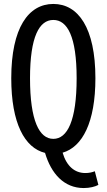

<svg xmlns="http://www.w3.org/2000/svg" viewBox="-20 -767 540 972"><path d="M132 -371C132 -582 179 -666 250 -666C321 -666 368 -582 368 -371C368 -156 321 -64 250 -64C179 -64 132 -156 132 -371ZM460 100C447 105 432 109 412 109C358 109 317 74 297 6C397 -23 463 -147 463 -371C463 -626 376 -747 250 -747C124 -747 37 -626 37 -371C37 -143 105 -18 208 7C239 112 304 185 404 185C434 185 462 178 478 169Z"/></svg>

Font: Noto Sans Mono CJK JP Regular
Style: Regular
Weight: 400
Designer: Ryoko NISHIZUKA (kana & ideographs); Paul D. Hunt (Latin, Greek & Cyrillic); Wenlong ZHANG (bopomofo); Sandoll Communica
Foundry: Adobe Systems Incorporated
Version: Version 1.004;PS 1.004;hotconv 1.0.82;makeotf.lib2.5.63406